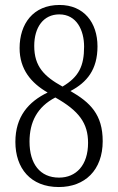

<svg xmlns="http://www.w3.org/2000/svg" viewBox="-20 -744 474 774"><path d="M217 10C322 10 394 -58 394 -175C394 -282 344 -331 264 -377C331 -412 373 -464 373 -557C373 -653 318 -724 220 -724C113 -724 59 -647 59 -550C59 -464 106 -409 172 -371C95 -334 42 -274 42 -172C42 -66 103 10 217 10ZM232 -395C158 -436 118 -476 118 -559C118 -634 155 -686 219 -686C289 -686 319 -622 319 -556C319 -478 298 -434 232 -395ZM218 -28C141 -28 99 -84 99 -173C99 -252 130 -313 203 -351C299 -297 335 -247 335 -168C335 -78 287 -28 218 -28Z"/></svg>

Font: Noto Serif Myanmar ExtraCondensed Light
Style: Regular
Weight: 300
Width: 2
Designer: Ben Mitchell and the Monotype Design Team
Foundry: Monotype Imaging Inc.
Version: Version 2.106